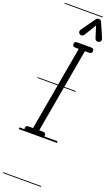

<svg xmlns="http://www.w3.org/2000/svg" viewBox="-301 -1280 1027 1758"><g transform="rotate(20 212.5 -401.0)"><path d="M72.5 0Q54.5 0 48.8 -7.2Q43 -14.5 43 -26Q43 -38.5 48.8 -45.8Q54.5 -53 72.5 -53H114.5L260 -877H230Q211.5 -877 205.2 -884.8Q199 -892.5 199 -903.5Q199 -915 205 -921.8Q211 -928.5 230 -928.5H360Q378.5 -928.5 384 -921.8Q389.5 -915 389.5 -903.5Q389.5 -892.5 383.8 -884.8Q378 -877 360 -877H320L175 -53H208.5Q227.5 -53 233.5 -45.8Q239.5 -38.5 239.5 -26Q239.5 -14.5 233.5 -7.2Q227.5 0 208.5 0ZM72.5 0Q54.5 0 48.8 -7.2Q43 -14.5 43 -26Q43 -38.5 48.8 -45.8Q54.5 -53 72.5 -53H114.5L260 -877H230Q211.5 -877 205.2 -884.8Q199 -892.5 199 -903.5Q199 -915 205 -921.8Q211 -928.5 230 -928.5H360Q378.5 -928.5 384 -921.8Q389.5 -915 389.5 -903.5Q389.5 -892.5 383.8 -884.8Q378 -877 360 -877H320L175 -53H208.5Q227.5 -53 233.5 -45.8Q239.5 -38.5 239.5 -26Q239.5 -14.5 233.5 -7.2Q227.5 0 208.5 0ZM411.5 -1000.5Q397.5 -995.5 386.2 -1001.5Q375 -1007.5 371 -1021L336 -1133L268.5 -1022.5Q256.5 -1003 242.8 -1002.2Q229 -1001.5 220.5 -1008.5Q210 -1018 210.5 -1029.8Q211 -1041.5 218.5 -1052L311.5 -1182.5Q320 -1195 328.2 -1196.5Q336.5 -1198 344 -1198Q348.5 -1198 356 -1193.5Q363.5 -1189 367 -1180.5L423.5 -1051Q433.5 -1029 428.2 -1016.5Q423 -1004 411.5 -1000.5ZM-5 420.5H366.5V428.5H-5ZM-5 -16H366.5V0H-5ZM-5 -505.5H366.5V-497.5H-5ZM-5 -1230H366.5V-1222H-5Z"/></g></svg>

Font: Edu VIC WA NT Pre Guide
Style: Regular
Weight: 400
Designer: Tina and Corey Anderson, Eben Sorkin, Mirko Velimirovic
Foundry: Google for Education
Version: Version 1.000